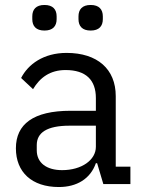

<svg xmlns="http://www.w3.org/2000/svg" viewBox="-20 -741 574 773"><path d="M159 -618C193 -618 208 -636 208 -664V-675C208 -703 193 -721 159 -721C125 -721 110 -703 110 -675V-664C110 -636 125 -618 159 -618ZM345 -618C379 -618 394 -636 394 -664V-675C394 -703 379 -721 345 -721C311 -721 296 -703 296 -675V-664C296 -636 311 -618 345 -618ZM396 0H505V-70H446V-354C446 -463 372 -528 248 -528C155 -528 93 -482 65 -427L113 -382C141 -429 182 -459 244 -459C326 -459 366 -419 366 -346V-295H264C114 -295 44 -241 44 -144C44 -48 108 12 217 12C289 12 344 -21 366 -84H371ZM230 -56C168 -56 128 -85 128 -136V-157C128 -207 169 -235 260 -235H366V-150C366 -97 309 -56 230 -56Z"/></svg>

Font: Braiins Sans
Style: Regular
Weight: 400
Designer: Mike Abbink, Paul van der Laan, Pieter van Rosmalen, Jiri Chlebus, Lubos Buracinsky
Foundry: Bold Monday, Sudetype
Version: Version 1.000;hotconv 1.0.109;makeotfexe 2.5.65596